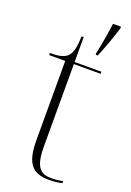

<svg xmlns="http://www.w3.org/2000/svg" viewBox="-148 -814 597 877"><g transform="rotate(20 150.0 -375.0)"><path d="M216 -609V-600H226C246 -647 268 -710 281 -752V-760H242C237 -720 227 -659 216 -609ZM210 10C231 10 254 8 274 3V-7C252 -2 236 -1 215 -1C160 -1 137 -33 137 -127V-526H267V-536H137V-657H127C125 -604 119 -573 99 -555C82 -541 57 -536 17 -536V-526H95V-142C95 -30 128 10 210 10Z"/></g></svg>

Font: Noto Serif Display ExtraLight
Style: Regular
Weight: 200
Designer: Monotype Design Team
Foundry: Monotype Imaging Inc.
Version: Version 2.009